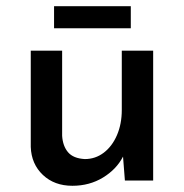

<svg xmlns="http://www.w3.org/2000/svg" viewBox="-20 -581 593 618"><path d="M213 17Q155 17 118 -18Q81 -53 79 -108V-418H180V-144Q182 -111 199 -91Q216 -71 253 -69Q287 -69 314 -89.5Q341 -110 356.5 -146Q372 -182 372 -227V-418H473V0H382L376 -77Q355 -36 311.5 -9.5Q268 17 213 17ZM154 -561H401V-490H154Z"/></svg>

Font: Reem Kufi Ink
Style: Regular
Weight: 400
Designer: Khaled Hosny
Version: Version 1.7